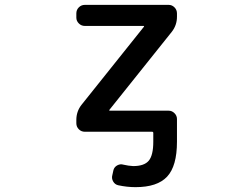

<svg xmlns="http://www.w3.org/2000/svg" viewBox="-20 -565 1040 792"><path d="M294.9 -509.8Q294.9 -524.4 305.2 -534.7Q315.4 -544.9 330.1 -544.9H675.8Q689.5 -544.9 699.7 -534.7Q710 -524.4 710 -509.8V-496.1Q710 -460.9 688.5 -433.6L431.6 -112.3Q428.7 -108.4 433.6 -108.4H675.8Q689.5 -108.4 699.7 -98.1Q710 -87.9 710 -74.2V-69.3V-25.4V19.5Q710 120.1 669.4 163.6Q628.9 207 539.1 207Q503.9 207 467.8 199.2Q454.1 196.3 446.8 183.6Q439.5 170.9 443.4 157.2L448.2 135.7Q452.1 123 464.4 116.7Q476.6 110.4 489.3 114.3Q509.8 119.1 529.3 120.1Q575.2 120.1 593.8 97.7Q612.3 75.2 612.3 19.5V-16.6Q612.3 -21.5 607.4 -21.5H330.1Q315.4 -21.5 305.2 -31.7Q294.9 -42 294.9 -56.6V-70.3Q294.9 -105.5 316.4 -132.8L573.2 -454.1Q576.2 -458 572.3 -458H330.1Q315.4 -458 305.2 -468.3Q294.9 -478.5 294.9 -492.2Z"/></svg>

Font: Gen Jyuu Gothic L Monospace Medium
Style: Regular
Weight: 500
Designer: [Source Han Sans]
Ryoko NISHIZUKA  (kana & ideographs); Paul D. Hunt (Latin, Greek & Cyrillic); Wenlong ZHANG  (bopomofo
Version: Version 1.002.20150607